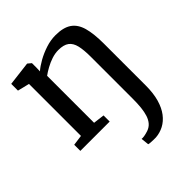

<svg xmlns="http://www.w3.org/2000/svg" viewBox="-222 -707 1097 1097"><g transform="rotate(-45 326.5 -158.5)"><path d="M401 251Q393.5 251.5 381 251Q368.5 250.5 357.2 249.8Q346 249 342.5 247L337.5 199Q345 200.5 360.8 197.8Q376.5 195 392.5 189.5Q414 182 428 165.8Q442 149.5 449.8 125.8Q457.5 102 460.8 71Q464 40 464 2V-338.5Q464 -393 455.8 -428Q447.5 -463 425 -479.8Q402.5 -496.5 360 -496.5Q333 -496.5 305.2 -487.2Q277.5 -478 252.8 -464.2Q228 -450.5 210.5 -437.5V-58L278.5 -49.5V0H41.5V-49.5L104.5 -58V-478L33 -495.5V-550L177 -567.5H179.5L200.5 -550V-512.5L199.5 -484.5Q221 -503.5 255.2 -522.8Q289.5 -542 329.2 -555Q369 -568 408 -568Q471 -568 506.2 -544Q541.5 -520 555.8 -469.2Q570 -418.5 570 -338.5V0.5Q570 62.5 556.8 108.8Q543.5 155 520 185.8Q496.5 216.5 466 232.5Q435.5 248.5 401 251Z"/></g></svg>

Font: Merriweather Light 18pt
Style: Regular
Weight: 400
Version: Version 2.100